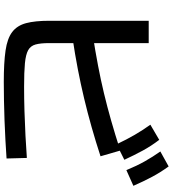

<svg xmlns="http://www.w3.org/2000/svg" viewBox="33 -928 933 1040"><g transform="rotate(90 500.0 -408.5)"><path d="M424 38Q320 38 254.5 28.5Q189 19 154 -7.5Q119 -34 106 -82.5Q93 -131 93 -209V-747H214V-207Q214 -161 221.5 -134Q229 -107 252.5 -94Q276 -81 323 -76.5Q370 -72 450 -72Q513 -72 581.5 -74Q650 -76 715.5 -79.5Q781 -83 836 -87L839 23Q795 26 742 29Q689 32 633 34Q577 36 523 37Q469 38 424 38ZM171 -444Q259 -458 335.5 -472.5Q412 -487 485 -504.5Q558 -522 633.5 -543.5Q709 -565 796 -593L827 -486Q668 -434 513 -397Q358 -360 190 -335ZM762 -573Q736 -628 711 -671Q686 -714 656 -756L738 -804Q771 -761 796 -715Q821 -669 846 -615ZM902 -626Q879 -682 854.5 -725.5Q830 -769 801 -810L882 -855Q914 -811 938.5 -765Q963 -719 987 -664Z"/></g></svg>

Font: M PLUS 1 Thin SemiBold
Style: Regular
Weight: 600
Version: Version 1.001